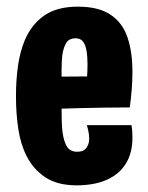

<svg xmlns="http://www.w3.org/2000/svg" viewBox="-20 -545 444 577"><path d="M210 12Q153 12 116.5 -12Q80 -36 60 -76Q42 -111 35 -157.5Q28 -204 28 -256Q28 -304 34 -346.5Q40 -389 54 -423Q74 -471 112.5 -498Q151 -525 214 -525Q276 -525 312 -501Q348 -477 363 -433Q378 -389 378 -329Q378 -305 376 -278Q374 -251 370 -222L241 -304Q242 -317 242.5 -329Q243 -341 243 -352Q243 -375 240 -392.5Q237 -410 229.5 -420Q222 -430 207 -430Q189 -430 180.5 -418Q172 -406 168 -384Q165 -363 165 -334.5Q165 -306 165 -272Q165 -247 165 -224Q165 -201 165.5 -182Q166 -163 168 -147Q172 -119 181.5 -104Q191 -89 212 -89Q225 -89 232.5 -94Q240 -99 244 -108Q248 -117 248 -129Q248 -138 246 -148.5Q244 -159 241 -169H375Q377 -159 377.5 -149.5Q378 -140 378 -131Q378 -85 358 -53Q338 -21 300.5 -4.5Q263 12 210 12ZM65 -214 61 -314 341 -316 370 -222Q370 -222 348.5 -222Q327 -222 292 -221.5Q257 -221 216 -220Q175 -219 135 -217.5Q95 -216 65 -214Z"/></svg>

Font: Truculenta Black
Style: Regular
Weight: 900
Version: Version 1.002